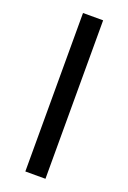

<svg xmlns="http://www.w3.org/2000/svg" viewBox="-138 -748 532 797"><g transform="rotate(20 128.5 -350.0)"><path d="M173.1 -700V0H84.2V-700Z"/></g></svg>

Font: Pathway Extreme 8pt Thin
Style: Regular
Weight: 100
Version: Version 1.001;gftools[0.9.26]